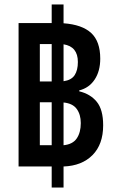

<svg xmlns="http://www.w3.org/2000/svg" viewBox="-20 -780 527 858"><path d="M63 -36V-677H211V-760H264V-676Q347 -670 387.5 -632.5Q428 -595 428 -518Q428 -462 403 -424.5Q378 -387 334 -376V-372Q384 -360 412.5 -325Q441 -290 441 -220Q441 -135 393.5 -87Q346 -39 264 -36V58H211V-36ZM158 -416H211V-583H158ZM328 -503Q328 -572 264 -582V-417Q299 -422 313.5 -444Q328 -466 328 -503ZM158 -131H211V-323H158ZM341 -230Q341 -268 323 -293Q305 -318 264 -322V-131Q305 -135 323 -161.5Q341 -188 341 -230Z"/></svg>

Font: Noto Sans Thai Looped Condensed SemiBold
Style: Regular
Weight: 600
Width: 3
Designer: Sasikarn Vongin, Ben Mitchell
Foundry: The Fontpad Ltd
Version: Version 1.001; ttfautohint (v1.8.4.7-5d5b)